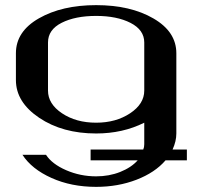

<svg xmlns="http://www.w3.org/2000/svg" viewBox="-20 -520 790 748"><path d="M542 -167V-354.5Q542 -403.3 488.8 -430.7Q435.5 -458 354.5 -458Q273.4 -458 220.2 -431.2Q167 -404.3 167 -354.5V-167Q167 -115.2 221.7 -78.6Q276.4 -42 354.5 -42Q431.6 -42 486.8 -78.6Q542 -115.2 542 -167ZM542 42V-42Q458 0 354.5 0Q223.6 0 132.8 -61Q42 -122.1 42 -208V-312.5Q42 -397.5 131.8 -448.7Q221.7 -500 354.5 -500Q488.3 -500 577.6 -448.2Q667 -396.5 667 -312.5V0Q667 30.3 652.3 62.5H708V104.5H625Q584 152.3 511.7 180.2Q439.5 208 354.5 208Q257.8 208 180.7 173.3Q103.5 138.7 67.4 83H159.2Q182.6 119.1 237.8 143.1Q293 167 354.5 167Q405.3 167 448.2 149.9Q491.2 132.8 516.6 104.5H333V62.5H538.1Q542 53.7 542 42Z"/></svg>

Font: okolaks
Style: Bold
Weight: 600
Width: 8
Version: Version 000.6.0